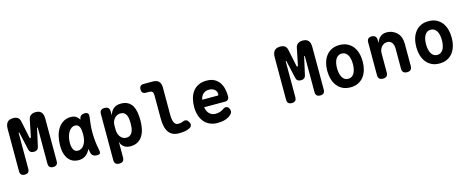

<svg xmlns="http://www.w3.org/2000/svg" viewBox="-43 -1525 6085 2500"><g transform="rotate(-15 3000.0 -275.0)"><path d="M554 -53Q554 -21 538.5 -5.5Q523 10 491 10Q460 10 444.5 -5.5Q429 -21 429 -53V-534Q429 -540 424.5 -540Q420 -540 419 -534L366 -298Q361 -272 344 -259Q327 -246 300 -246Q273 -246 256 -259Q239 -272 234 -298L181 -534Q180 -540 175.5 -540Q171 -540 171 -534V-53Q171 -21 155.5 -5.5Q140 10 109 10Q77 10 61.5 -5.5Q46 -21 46 -53V-622Q46 -681 71 -710.5Q96 -740 150 -740Q192 -740 214.5 -722Q237 -704 244 -666L290 -445Q292 -430 300 -430Q308 -430 311 -445L356 -666Q363 -704 388.5 -722Q414 -740 454 -740Q505 -740 529.5 -711.5Q554 -683 554 -626Z M834 10Q798 10 764.5 -3.5Q731 -17 705.5 -46Q680 -75 664.5 -121.5Q649 -168 649 -234Q649 -301 663.5 -361Q678 -421 707 -465Q736 -509 779 -534.5Q822 -560 879 -560Q926 -560 955 -537Q978 -519 993 -493Q994 -497 994 -501Q999 -531 1017.5 -545.5Q1036 -560 1066 -560Q1097 -560 1109 -545.5Q1121 -531 1117 -501Q1109 -446 1104 -392Q1099 -338 1099.5 -283.5Q1100 -229 1106 -171Q1112 -113 1126 -48Q1133 -18 1123.5 -4Q1114 10 1083 10Q1052 10 1031 -4Q1010 -18 1004 -48Q998 -74 994 -99Q989 -89 983 -79Q960 -37 923 -13.5Q886 10 834 10ZM859 -112Q881 -112 902.5 -123.5Q924 -135 940.5 -158.5Q957 -182 967 -217Q977 -252 977 -299Q977 -326 974.5 -351.5Q972 -377 964 -396Q956 -415 942 -426.5Q928 -438 905 -438Q876 -438 853.5 -422Q831 -406 814.5 -378Q798 -350 789.5 -313Q781 -276 781 -234Q781 -179 800 -145.5Q819 -112 859 -112Z M1334 -560Q1367 -560 1384 -544Q1401 -528 1401 -495V-444Q1409 -468 1421.5 -489.5Q1434 -511 1452 -526.5Q1470 -542 1495 -551Q1520 -560 1554 -560Q1611 -560 1648.5 -538Q1686 -516 1707 -478.5Q1728 -441 1736.5 -390Q1745 -339 1745 -281Q1745 -231 1735.5 -179Q1726 -127 1702.5 -85Q1679 -43 1637.5 -16.5Q1596 10 1531 10Q1481 10 1445 -17.5Q1409 -45 1401 -92V124Q1401 157 1385 173.5Q1369 190 1335 190Q1301 190 1285 173.5Q1269 157 1269 124V-495Q1269 -528 1284.5 -544Q1300 -560 1334 -560ZM1517 -438Q1494 -438 1472.5 -428.5Q1451 -419 1435.5 -402Q1420 -385 1410.5 -361.5Q1401 -338 1401 -310V-249Q1401 -223 1408.5 -198.5Q1416 -174 1430 -154.5Q1444 -135 1464 -123.5Q1484 -112 1508 -112Q1542 -112 1562.5 -127Q1583 -142 1594 -166.5Q1605 -191 1608.5 -221Q1612 -251 1612 -280Q1612 -309 1608.5 -337.5Q1605 -366 1594.5 -388.5Q1584 -411 1565 -424.5Q1546 -438 1517 -438Z M2138 -256Q2138 -181 2156 -146.5Q2174 -112 2209 -112Q2225 -112 2240.5 -114.5Q2256 -117 2272 -124Q2301 -137 2320.5 -129.5Q2340 -122 2353 -98Q2369 -71 2362.5 -50Q2356 -29 2332 -17Q2299 0 2263 5Q2227 10 2187 10Q2143 10 2109.5 -4.5Q2076 -19 2052.5 -49.5Q2029 -80 2017.5 -127.5Q2006 -175 2006 -240V-558Q2006 -585 1992.5 -598.5Q1979 -612 1952 -612H1909Q1879 -612 1864.5 -626.5Q1850 -641 1850 -671Q1850 -701 1864.5 -715.5Q1879 -730 1909 -730H2030Q2084 -730 2111 -703Q2138 -676 2138 -622Z M2860 -161Q2885 -161 2899.5 -141.5Q2914 -122 2914 -97Q2914 -83 2908 -71Q2902 -59 2885 -44Q2870 -31 2852 -21Q2834 -11 2812 -4Q2790 3 2764.5 6.5Q2739 10 2709 10Q2648 10 2602.5 -11.5Q2557 -33 2526.5 -70.5Q2496 -108 2480.5 -159.5Q2465 -211 2465 -271Q2465 -326 2478 -378.5Q2491 -431 2520 -471.5Q2549 -512 2595.5 -536Q2642 -560 2709 -560Q2770 -560 2811.5 -538Q2853 -516 2879 -479Q2905 -442 2916.5 -393.5Q2928 -345 2928 -293Q2928 -264 2913.5 -248.5Q2899 -233 2871 -233H2590Q2596 -200 2608 -177Q2620 -154 2636.5 -139.5Q2653 -125 2673 -118.5Q2693 -112 2715 -112Q2751 -112 2780.5 -123.5Q2810 -135 2823 -146Q2833 -154 2841.5 -157.5Q2850 -161 2860 -161ZM2799 -334Q2805 -334 2808.5 -338Q2812 -342 2812 -354Q2812 -370 2805.5 -385Q2799 -400 2785.5 -412Q2772 -424 2753 -431Q2734 -438 2709 -438Q2684 -438 2664.5 -430.5Q2645 -423 2630 -409.5Q2615 -396 2605.5 -377Q2596 -358 2591 -334Z M4154 -53Q4154 -21 4138.5 -5.5Q4123 10 4091 10Q4060 10 4044.5 -5.5Q4029 -21 4029 -53V-534Q4029 -540 4024.5 -540Q4020 -540 4019 -534L3966 -298Q3961 -272 3944 -259Q3927 -246 3900 -246Q3873 -246 3856 -259Q3839 -272 3834 -298L3781 -534Q3780 -540 3775.5 -540Q3771 -540 3771 -534V-53Q3771 -21 3755.5 -5.5Q3740 10 3709 10Q3677 10 3661.5 -5.5Q3646 -21 3646 -53V-622Q3646 -681 3671 -710.5Q3696 -740 3750 -740Q3792 -740 3814.5 -722Q3837 -704 3844 -666L3890 -445Q3892 -430 3900 -430Q3908 -430 3911 -445L3956 -666Q3963 -704 3988.5 -722Q4014 -740 4054 -740Q4105 -740 4129.5 -711.5Q4154 -683 4154 -626Z M4500 10Q4439 10 4394.5 -12.5Q4350 -35 4320 -74Q4290 -113 4275.5 -165Q4261 -217 4261 -275Q4261 -334 4275.5 -385.5Q4290 -437 4319.5 -476Q4349 -515 4394 -537.5Q4439 -560 4500 -560Q4561 -560 4606 -537.5Q4651 -515 4680.5 -476.5Q4710 -438 4724.5 -386Q4739 -334 4739 -275Q4739 -217 4724.5 -165Q4710 -113 4680.5 -74Q4651 -35 4606 -12.5Q4561 10 4500 10ZM4500 -105Q4527 -105 4547.5 -118Q4568 -131 4581 -154.5Q4594 -178 4600.5 -209Q4607 -240 4607 -275Q4607 -311 4601 -342Q4595 -373 4581.5 -396Q4568 -419 4548 -432Q4528 -445 4500 -445Q4472 -445 4452 -432Q4432 -419 4418.5 -395.5Q4405 -372 4399 -341Q4393 -310 4393 -275Q4393 -240 4399.5 -209Q4406 -178 4419 -154.5Q4432 -131 4452.5 -118Q4473 -105 4500 -105Z M5004 -56Q5004 -23 4987.5 -6.5Q4971 10 4938 10Q4904 10 4888 -6.5Q4872 -23 4872 -56V-495Q4872 -528 4887.5 -544Q4903 -560 4934 -560Q4964 -560 4982 -544Q5000 -528 5000 -495V-452Q5016 -503 5050 -531.5Q5084 -560 5134 -560Q5180 -560 5215.5 -544.5Q5251 -529 5276.5 -502.5Q5302 -476 5315 -439Q5328 -402 5328 -359V-56Q5328 -23 5312 -6.5Q5296 10 5262 10Q5229 10 5212.5 -6.5Q5196 -23 5196 -56V-331Q5196 -350 5191 -369Q5186 -388 5176 -403Q5166 -418 5150 -427Q5134 -436 5111 -436Q5087 -436 5067 -426Q5047 -416 5033 -398.5Q5019 -381 5011.5 -359.5Q5004 -338 5004 -315Z M5700 10Q5639 10 5594.5 -12.5Q5550 -35 5520 -74Q5490 -113 5475.5 -165Q5461 -217 5461 -275Q5461 -334 5475.5 -385.5Q5490 -437 5519.5 -476Q5549 -515 5594 -537.5Q5639 -560 5700 -560Q5761 -560 5806 -537.5Q5851 -515 5880.5 -476.5Q5910 -438 5924.5 -386Q5939 -334 5939 -275Q5939 -217 5924.5 -165Q5910 -113 5880.5 -74Q5851 -35 5806 -12.5Q5761 10 5700 10ZM5700 -105Q5727 -105 5747.5 -118Q5768 -131 5781 -154.5Q5794 -178 5800.5 -209Q5807 -240 5807 -275Q5807 -311 5801 -342Q5795 -373 5781.5 -396Q5768 -419 5748 -432Q5728 -445 5700 -445Q5672 -445 5652 -432Q5632 -419 5618.5 -395.5Q5605 -372 5599 -341Q5593 -310 5593 -275Q5593 -240 5599.5 -209Q5606 -178 5619 -154.5Q5632 -131 5652.5 -118Q5673 -105 5700 -105Z"/></g></svg>

Font: Maple Mono
Style: Bold
Weight: 700
Monospace: yes
Designer: subframe7536
Version: Version 7.200